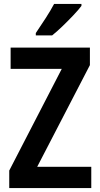

<svg xmlns="http://www.w3.org/2000/svg" viewBox="-20 -956 509 976"><path d="M444 0H27V-89L294 -606H34V-714H437V-625L169 -108H444ZM394 -926Q380 -907 353.5 -879Q327 -851 298 -823Q269 -795 245 -776H162V-788Q187 -825 212 -863.5Q237 -902 255 -936H394Z"/></svg>

Font: Noto Sans Bengali Condensed SemiBold
Style: Regular
Weight: 600
Width: 3
Designer: Joana Ranito - Universal Thirst; Jelle Bosma - Monotype Design Team
Foundry: Universal Thirst ehf.
Version: Version 3.000; ttfautohint (v1.8.4.7-5d5b)